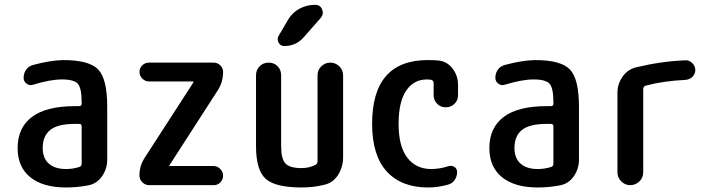

<svg xmlns="http://www.w3.org/2000/svg" viewBox="-20 -785 3040 814"><path d="M297.9 -259.8Q225.6 -259.8 193.4 -234.4Q161.1 -209 161.1 -157.2Q161.1 -114.3 187 -91.3Q212.9 -68.4 259.8 -68.4Q289.1 -68.4 316.4 -77.1Q326.2 -80.1 326.2 -91.8V-249Q326.2 -259.8 315.4 -259.8ZM259.8 9.8Q162.1 9.8 108.4 -33.7Q54.7 -77.1 54.7 -157.2Q54.7 -243.2 115.2 -289.1Q175.8 -335 297.9 -335H315.4Q326.2 -335 326.2 -345.7V-351.6Q326.2 -410.2 310.5 -429.2Q294.9 -448.2 242.2 -448.2Q193.4 -448.2 120.1 -425.8Q105.5 -420.9 92.8 -430.2Q80.1 -439.5 80.1 -455.1Q80.1 -474.6 90.8 -489.7Q101.6 -504.9 121.1 -509.8Q193.4 -529.3 248 -530.3Q358.4 -530.3 396.5 -490.2Q434.6 -450.2 434.6 -332V-108.4Q434.6 -69.3 412.6 -37.6Q390.6 -5.9 353.5 1Q307.6 9.8 259.8 9.8Z M592.8 -115.2 799.8 -435.5V-438.5Q799.8 -439.5 798.8 -439.5H612.3Q595.7 -439.5 583.5 -451.7Q571.3 -463.9 571.3 -480Q571.3 -496.1 583 -507.8Q594.7 -519.5 612.3 -519.5H885.7Q902.3 -519.5 914.1 -507.8Q925.8 -496.1 925.8 -480.5Q925.8 -438.5 905.3 -405.3L698.2 -84L697.3 -83V-82Q697.3 -81.1 699.2 -81.1H885.7Q901.4 -81.1 913.6 -68.8Q925.8 -56.6 925.8 -40Q925.8 -24.4 914.6 -12.2Q903.3 0 885.7 0H612.3Q595.7 0 583.5 -12.2Q571.3 -24.4 571.3 -40Q570.3 -80.1 592.8 -115.2Z M1259.8 9.8Q1146.5 9.8 1106 -27.3Q1065.4 -64.5 1065.4 -165V-465.8Q1065.4 -488.3 1080.6 -503.9Q1095.7 -519.5 1119.1 -519.5Q1141.6 -519.5 1156.7 -504.4Q1171.9 -489.3 1171.9 -465.8V-165Q1171.9 -111.3 1190.4 -91.8Q1209 -72.3 1257.8 -72.3Q1291 -72.3 1317.4 -85.9Q1326.2 -89.8 1326.2 -102.5V-464.8Q1326.2 -488.3 1342.3 -503.9Q1358.4 -519.5 1380.4 -519.5Q1402.3 -519.5 1418.5 -503.9Q1434.6 -488.3 1434.6 -464.8V-118.2Q1434.6 -77.1 1413.6 -43.9Q1392.6 -10.7 1356.4 -2Q1309.6 9.8 1259.8 9.8ZM1315.4 -764.6Q1337.9 -764.6 1345.7 -745.1Q1353.5 -725.6 1339.8 -709L1267.6 -627Q1235.4 -589.8 1184.6 -589.8Q1168.9 -589.8 1161.1 -604.5Q1153.3 -619.1 1161.1 -632.8L1201.2 -701.2Q1218.8 -731.4 1249.5 -748Q1280.3 -764.6 1315.4 -764.6Z M1794.9 9.8Q1681.6 9.8 1619.6 -58.1Q1557.6 -126 1557.6 -259.8Q1557.6 -529.3 1792 -530.3Q1825.2 -530.3 1839.8 -528.3Q1876 -524.4 1898.9 -494.1Q1921.9 -463.9 1921.9 -424.8V-381.8Q1921.9 -359.4 1906.7 -344.7Q1891.6 -330.1 1869.6 -330.1Q1847.7 -330.1 1833 -345.2Q1818.4 -360.4 1818.4 -381.8V-433.6Q1818.4 -444.3 1805.7 -447.3Q1800.8 -448.2 1790 -448.2Q1734.4 -448.2 1702.1 -400.9Q1669.9 -353.5 1669.9 -259.8Q1669.9 -164.1 1707 -116.2Q1744.1 -68.4 1807.6 -68.4Q1843.8 -68.4 1879.9 -80.1Q1893.6 -85 1905.8 -77.6Q1918 -70.3 1918 -55.7Q1918 -37.1 1907.7 -22Q1897.5 -6.8 1878.9 -2Q1836.9 9.8 1794.9 9.8Z M2297.9 -259.8Q2225.6 -259.8 2193.4 -234.4Q2161.1 -209 2161.1 -157.2Q2161.1 -114.3 2187 -91.3Q2212.9 -68.4 2259.8 -68.4Q2289.1 -68.4 2316.4 -77.1Q2326.2 -80.1 2326.2 -91.8V-249Q2326.2 -259.8 2315.4 -259.8ZM2259.8 9.8Q2162.1 9.8 2108.4 -33.7Q2054.7 -77.1 2054.7 -157.2Q2054.7 -243.2 2115.2 -289.1Q2175.8 -335 2297.9 -335H2315.4Q2326.2 -335 2326.2 -345.7V-351.6Q2326.2 -410.2 2310.5 -429.2Q2294.9 -448.2 2242.2 -448.2Q2193.4 -448.2 2120.1 -425.8Q2105.5 -420.9 2092.8 -430.2Q2080.1 -439.5 2080.1 -455.1Q2080.1 -474.6 2090.8 -489.7Q2101.6 -504.9 2121.1 -509.8Q2193.4 -529.3 2248 -530.3Q2358.4 -530.3 2396.5 -490.2Q2434.6 -450.2 2434.6 -332V-108.4Q2434.6 -69.3 2412.6 -37.6Q2390.6 -5.9 2353.5 1Q2307.6 9.8 2259.8 9.8Z M2597.7 -54.7V-391.6Q2597.7 -429.7 2620.1 -460.9Q2642.6 -492.2 2678.7 -500Q2784.2 -525.4 2885.7 -529.3Q2902.3 -530.3 2915 -517.6Q2927.7 -504.9 2927.7 -487.8Q2927.7 -470.7 2915.5 -459Q2903.3 -447.3 2884.8 -446.3Q2789.1 -441.4 2717.8 -421.9Q2707 -418.9 2707 -407.2V-54.7Q2707 -31.2 2690.4 -15.6Q2673.8 0 2651.9 0Q2629.9 0 2613.8 -16.1Q2597.7 -32.2 2597.7 -54.7Z"/></svg>

Font: Rounded-X Mgen+ 1mn medium
Style: Regular
Weight: 500
Designer: [Source Han Sans]
Ryoko NISHIZUKA  (kana & ideographs); Paul D. Hunt (Latin, Greek & Cyrillic); Wenlong ZHANG  (bopomofo
Version: Version 1.059.20150602